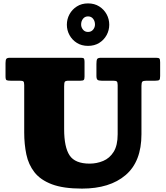

<svg xmlns="http://www.w3.org/2000/svg" viewBox="-20 -1090 975 1130"><path d="M645.5 -615H577.5Q559.5 -615 553.5 -620.8Q547.5 -626.5 547.5 -643.5V-713.5Q547.5 -734 551.5 -742Q555.5 -750 575.5 -750H898.5Q914.5 -750 918.5 -745Q922.5 -740 922.5 -723V-642.5Q922.5 -624.5 917.8 -619.8Q913 -615 894 -615H843.5Q824 -615 818.2 -610Q812.5 -605 812.5 -584.5V-300Q812.5 -139 719.2 -59.5Q626 20 462.5 20Q352.5 20 285.2 -5.5Q218 -31 182.8 -76.2Q147.5 -121.5 135 -181.5Q122.5 -241.5 122.5 -310V-589.5Q122.5 -607 117.2 -611Q112 -615 95.5 -615H42.5Q24 -615 18.2 -618.5Q12.5 -622 12.5 -640.5V-718.5Q12.5 -737 17.2 -743.5Q22 -750 39.5 -750H456.5Q470.5 -750 474 -745.2Q477.5 -740.5 477.5 -726V-639.5Q477.5 -624.5 473.2 -619.8Q469 -615 453 -615H385.5Q365.5 -615 361.5 -608.8Q357.5 -602.5 357.5 -582V-330Q357.5 -223.5 389.8 -175.2Q422 -127 507.5 -127Q549.5 -127 587.2 -142.8Q625 -158.5 648.8 -196.2Q672.5 -234 672.5 -300V-589.5Q672.5 -606.5 667 -610.8Q661.5 -615 645.5 -615ZM498 -820Q460.5 -820 432.5 -837.5Q404.5 -855 389 -883.5Q373.5 -912 373.5 -944.5Q373.5 -977.5 389 -1006Q404.5 -1034.5 432.5 -1052.2Q460.5 -1070 498 -1070Q536 -1070 564 -1052.2Q592 -1034.5 607.5 -1006Q623 -977.5 623 -944.5Q623 -912 607.5 -883.5Q592 -855 564 -837.5Q536 -820 498 -820ZM498 -902Q517 -902 528 -915.5Q539 -929 539 -945.5Q539 -965.5 528 -979.5Q517 -993.5 498 -993.5Q479.5 -993.5 468.5 -979.5Q457.5 -965.5 457.5 -945.5Q457.5 -929 468.5 -915.5Q479.5 -902 498 -902Z"/></svg>

Font: Besley* Fatface
Style: Regular
Weight: 900
Designer: Owen Earl
Foundry: indestructible type*
Version: Version 3.000; ttfautohint (v1.8.3)